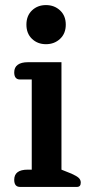

<svg xmlns="http://www.w3.org/2000/svg" viewBox="-20 -736 351 756"><path d="M84 -639Q84 -674 106 -695Q128 -716 161 -716Q194 -716 216.5 -695Q239 -674 239 -639Q239 -604 216.5 -583Q194 -562 161 -562Q128 -562 106 -583Q84 -604 84 -639ZM36 -28Q36 -68 89 -68H105V-423H59Q36 -423 36 -451Q36 -471 50 -481Q64 -491 89 -491H222V-68L262 -52Q282 -43 290 -35.5Q298 -28 298 -17Q298 0 283 0H59Q36 0 36 -28Z"/></svg>

Font: MaitreeSemiBold
Style: Regular
Weight: 600
Designer: CadsonDemak Team
Foundry: CadsonDemak
Version: Version 1.000